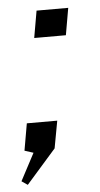

<svg xmlns="http://www.w3.org/2000/svg" viewBox="-55 -471 319 610"><g transform="rotate(-5 104.5 -165.5)"><path d="M171 -354H70L85 -440H186ZM104 1 9 109 -10 96 36 9 8 0 23 -86H120Z"/></g></svg>

Font: Cabin
Style: Italic
Weight: 400
Designer: Pablo Impallari
Foundry: Pablo Impallari. www.impallari.com Igino Marini. www.ikern.com
Version: Version 1.005